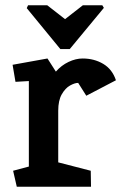

<svg xmlns="http://www.w3.org/2000/svg" viewBox="-20 -712 462 732"><path d="M87 -692H160L228 -639L296 -692H370L376 -682L246 -525H210L82 -681ZM44 0 30 -61 90 -77V-403L39 -400L28 -465L161 -489L193 -439Q214 -463 241.5 -476Q269 -489 295 -489Q339 -489 373.5 -468.5Q408 -448 422 -406L309 -347L278 -396Q265 -396 247 -386Q229 -376 215.5 -352.5Q202 -329 202 -290V-93L326 -61L327 0Z"/></svg>

Font: Kreon Light SemiBold
Style: Regular
Weight: 600
Version: Version 2.002